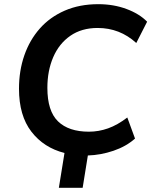

<svg xmlns="http://www.w3.org/2000/svg" viewBox="-20 -735 725 920"><path d="M262 165 289 -2Q190 -27 130.5 -104Q71 -181 71 -310Q71 -396 96.5 -469.5Q122 -543 170.5 -598Q219 -653 290 -684Q361 -715 451 -715Q524 -715 586 -692Q648 -669 685 -631L633 -529Q554 -601 448 -601Q371 -601 317 -563.5Q263 -526 235 -461Q207 -396 207 -314Q207 -203 258 -153.5Q309 -104 406 -104Q453 -104 498 -120Q543 -136 590 -172L627 -71Q584 -33 523.5 -12.5Q463 8 401 10L376 165Z"/></svg>

Font: Nunito Sans
Style: Bold Italic
Weight: 700
Italic angle: -9°
Designer: Vernon Adams
Foundry: Vernon Adams
Version: Version 3.006; ttfautohint (v1.8.3)